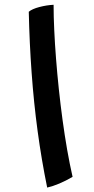

<svg xmlns="http://www.w3.org/2000/svg" viewBox="-20 -756 402 824"><path d="M291.5 3Q262.5 20 234.5 31.8Q206.5 43.5 182.5 49Q158 -71 141.5 -193Q125 -315 115.8 -442.5Q106.5 -570 103.5 -705.5Q117.5 -717.5 148.8 -725.8Q180 -734 210 -735.5Q210 -685.5 212.8 -626.8Q215.5 -568 220.5 -504Q225.5 -440 232.5 -373.5Q239.5 -307 248.5 -241Q257.5 -175 268.2 -113.5Q279 -52 291.5 3Z"/></svg>

Font: Grandstander Thin Medium
Style: Italic
Weight: 500
Italic angle: -15°
Version: Version 1.200